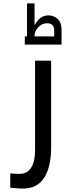

<svg xmlns="http://www.w3.org/2000/svg" viewBox="-20 -854 387 1123"><path d="M40 0ZM64 246 40 244V160Q73 163 94 163Q139 163 162 127Q185 91 185 26V-499H279V6Q279 124 238 186.5Q197 249 114 249Q91 249 64 246ZM340 -679V-593H125V-641H138V-834H182V-706Q197 -734 216.5 -749Q236 -764 264 -764Q295 -764 317.5 -743Q340 -722 340 -679ZM182 -646V-641H297V-679Q297 -696 286.5 -707Q276 -718 256 -718Q225 -718 203.5 -694.5Q182 -671 182 -646Z"/></svg>

Font: sheba-seeBold
Style: Regular
Weight: 600
Designer: Mohamed Galeb, the designers
Foundry: Kief Type Foundry
Version: Version 2.010; ttfautohint (v1.5.33-1714) -l 8 -r 50 -G 200 